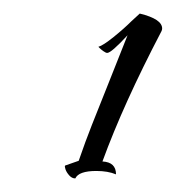

<svg xmlns="http://www.w3.org/2000/svg" viewBox="-20 -734 259 283"><path d="M125 -665Q132 -667 147.5 -679.5Q163 -692 174 -703L186 -714Q219 -706 219 -692Q219 -690 218 -688Q162 -581 131 -496Q151 -495 151 -477Q139 -482 122 -482Q96 -482 91 -471Q86 -471 82 -475.5Q78 -480 76.5 -484.5Q75 -489 76 -490L96 -497Q106 -526 115.5 -550Q125 -574 140 -611.5Q155 -649 168 -682Q144 -656 138 -656Q136 -656 132.5 -658.5Q129 -661 127 -663Z"/></svg>

Font: Vervelle
Style: Script
Weight: 400
Monospace: yes
Designer: Nur Solikh
Foundry: Astageni Type
Version: Version 1.0